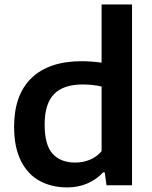

<svg xmlns="http://www.w3.org/2000/svg" viewBox="-20 -828 681 858"><path d="M43 -261.5Q43 -404.5 121 -479.5Q199 -554.5 345 -554.5Q386.5 -554.5 434 -548V-808H570V0H456L448 -58H441Q412.5 -26.5 371.2 -8.5Q330 9.5 280 9.5Q212 9.5 158.5 -19Q105 -47.5 74 -108.2Q43 -169 43 -261.5ZM434 -152.5V-441.5Q392.5 -450.5 349.5 -450.5Q263 -450.5 221.2 -407.2Q179.5 -364 179.5 -271.5Q179.5 -180 215.2 -140.8Q251 -101.5 316.5 -101.5Q350.5 -101.5 381.2 -114Q412 -126.5 434 -152.5Z"/></svg>

Font: Encode Sans Semi Expanded SmBd
Style: Regular
Weight: 600
Width: 6
Designer: Multiple Designers
Foundry: Impallari Type
Version: Version 2.000